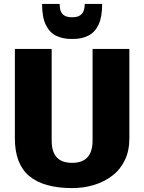

<svg xmlns="http://www.w3.org/2000/svg" viewBox="-20 -950 737 981"><path d="M349 11Q203 11 129.5 -50.5Q56 -112 56 -243V-700H244V-232Q244 -174 270 -146Q296 -118 349 -118Q453 -118 453 -232V-700H641V-243Q641 -180 618 -132Q595 -84 554 -52.5Q513 -21 460.5 -5Q408 11 349 11ZM344 -751Q301 -751 267.5 -767Q234 -783 214.5 -822Q195 -861 195 -930H285Q285 -903 292.5 -888.5Q300 -874 314 -868Q328 -862 344 -862H353Q382 -862 397.5 -878.5Q413 -895 413 -930H502Q502 -865 484.5 -826Q467 -787 433.5 -769Q400 -751 354 -751Z"/></svg>

Font: Pathway Extreme SemiCondensed ExtraBold
Style: Regular
Weight: 800
Width: 4
Version: Version 1.001;gftools[0.9.26]